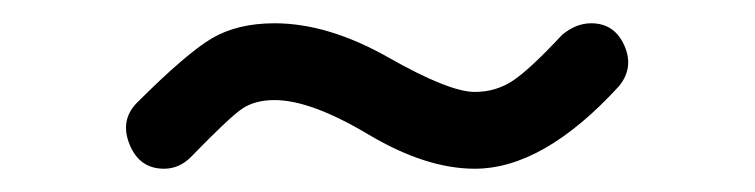

<svg xmlns="http://www.w3.org/2000/svg" viewBox="-20 -408 649 165"><path d="M144 -273Q134 -263 121 -263Q100 -263 91.5 -283.5Q83 -304 97 -319Q140 -362 162 -375Q184 -388 216 -388Q262 -388 314 -358.5Q366 -329 388 -329Q406 -329 420.5 -338.5Q435 -348 463 -378Q475 -388 488 -388Q508 -388 516.5 -369Q525 -350 512 -334Q447 -263 388 -263Q346 -263 296.5 -292.5Q247 -322 216 -322Q199 -322 188 -314.5Q177 -307 144 -273Z"/></svg>

Font: Jura
Style: Bold
Weight: 700
Designer: Daniel Johnson, Alexei Vanyashin
Foundry: Daniel Johnson
Version: Version 5.103